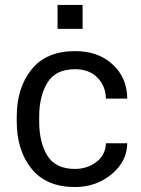

<svg xmlns="http://www.w3.org/2000/svg" viewBox="-20 -744 568 774"><path d="M313 -627.5H212V-724H313ZM282.5 10Q166.5 10 107 -64Q47.5 -138 47.5 -254V-274.5Q47.5 -389.5 107 -463.8Q166.5 -538 282.5 -538Q376 -538 434.2 -484.2Q492.5 -430.5 493 -346.5H407Q406 -397 372.8 -431Q339.5 -465 282.5 -465Q204 -465 171 -410.5Q138 -356 138 -274.5V-254Q138 -170.5 170.8 -116.8Q203.5 -63 282.5 -63Q331.5 -63 368.5 -91Q405.5 -119 407 -166.5H493Q492.5 -94 430.2 -42Q368 10 282.5 10Z"/></svg>

Font: Roberto Sans
Style: Regular
Weight: 400
Designer: Google (font) & Cristiano Sobral (main changes)
Version: Version 1.500; ttfautohint (v1.8.4.7-5d5b-dirty)